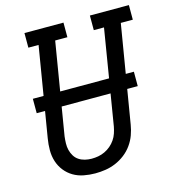

<svg xmlns="http://www.w3.org/2000/svg" viewBox="-110 -827 839 927"><g transform="rotate(-15 309.5 -363.5)"><path d="M253 8Q224 8 195.5 2.5Q167 -3 143.5 -17Q120 -31 103 -52.5Q86 -74 77.5 -100.5Q69 -127 69 -156.5Q69 -186 74 -215L148 -662H97V-735H292V-662H231L155 -203Q153 -186 152.5 -168.5Q152 -151 156 -135Q160 -119 168.5 -105Q177 -91 190.5 -82Q204 -73 220.5 -69Q237 -65 254 -65Q271 -65 287.5 -68Q304 -71 320 -78.5Q336 -86 349.5 -97.5Q363 -109 373 -123.5Q383 -138 388.5 -154.5Q394 -171 397 -187L475 -662H424V-735H619V-662H559L478 -175Q474 -150 465 -125Q456 -100 440 -77.5Q424 -55 402 -38Q380 -21 355 -10.5Q330 0 304 4Q278 8 253 8ZM54 -346V-418H559V-346Z"/></g></svg>

Font: Iosevka Curly Slab Extended
Style: Italic
Weight: 400
Width: 7
Italic angle: -9°
Monospace: yes
Designer: Belleve Invis
Foundry: Belleve Invis
Version: Version 11.1.0; ttfautohint (v1.8.3)